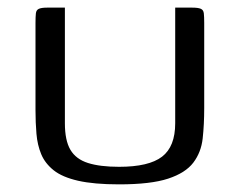

<svg xmlns="http://www.w3.org/2000/svg" viewBox="-20 -480 628 503"><path d="M515 -197Q515 -154 511 -117.5Q507 -81 486.5 -54Q466 -27 420.5 -12Q375 3 292 3Q226 3 184.5 -6.5Q143 -16 120.5 -34Q98 -52 88 -76Q78 -100 75.5 -129.5Q73 -159 73 -191V-420Q73 -436 74 -445Q75 -454 82 -457Q89 -460 103 -460H150V-157Q150 -112 164.5 -87.5Q179 -63 210.5 -53Q242 -43 292 -43Q370 -43 404.5 -69.5Q439 -96 439 -157V-460H484Q499 -460 506 -457Q513 -454 514 -445Q515 -436 515 -420Z"/></svg>

Font: Genos Thin
Style: Regular
Weight: 400
Version: Version 1.010